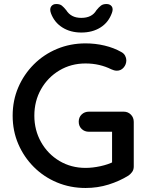

<svg xmlns="http://www.w3.org/2000/svg" viewBox="-20 -926 736 956"><path d="M406 10Q330 10 264 -17.5Q198 -45 148.5 -94.5Q99 -144 71 -209Q43 -274 43 -350Q43 -426 71 -491Q99 -556 148.5 -605.5Q198 -655 264 -682.5Q330 -710 406 -710Q455 -710 501 -699Q547 -688 584 -667Q597 -660 603 -648.5Q609 -637 609 -626Q609 -605 595.5 -589.5Q582 -574 562 -574Q555 -574 547.5 -576Q540 -578 534 -581Q506 -595 474 -602.5Q442 -610 406 -610Q334 -610 276 -575.5Q218 -541 184.5 -482Q151 -423 151 -350Q151 -278 184.5 -218.5Q218 -159 276 -124.5Q334 -90 406 -90Q441 -90 480 -98.5Q519 -107 546 -121L538 -94V-284L554 -270H423Q401 -270 386.5 -284Q372 -298 372 -320Q372 -342 386.5 -356Q401 -370 423 -370H596Q617 -370 631.5 -355.5Q646 -341 646 -319V-97Q646 -81 638 -70Q630 -59 620 -52Q575 -24 520.5 -7Q466 10 406 10ZM385 -764Q331 -764 291 -789Q251 -814 234 -859Q226 -881 234.5 -893.5Q243 -906 260 -906Q278 -906 288 -898Q298 -890 310 -875Q321 -857 339.5 -847Q358 -837 385 -837Q438 -837 460 -875Q472 -890 482.5 -898Q493 -906 510 -906Q528 -906 536.5 -894Q545 -882 537 -861Q520 -814 480 -789Q440 -764 385 -764Z"/></svg>

Font: Quicksand Light SemiBold
Style: Regular
Weight: 600
Version: Version 3.006